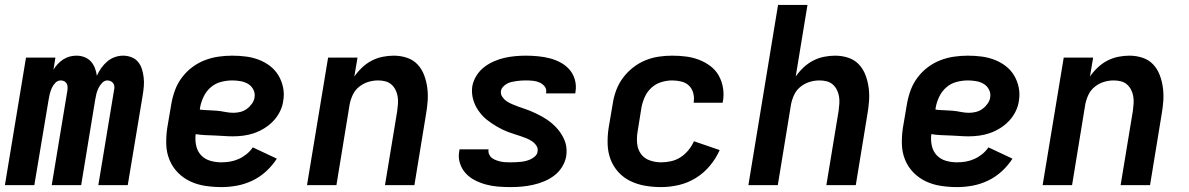

<svg xmlns="http://www.w3.org/2000/svg" viewBox="-27 -755 4847 783"><path d="M-7 0 79 -520H199L191 -471Q199 -484 209 -494.5Q219 -505 231.5 -513Q244 -521 257.5 -524.5Q271 -528 285 -528Q302 -528 317.5 -522Q333 -516 343.5 -504.5Q354 -493 360 -477.5Q366 -462 368 -446Q375 -462 385.5 -477Q396 -492 410 -504Q424 -516 441 -522Q458 -528 475 -528Q493 -528 509.5 -521.5Q526 -515 536.5 -502Q547 -489 552 -472.5Q557 -456 559 -438.5Q561 -421 559.5 -403Q558 -385 555 -367L494 0H374L438 -387Q440 -395 439.5 -402Q439 -409 435 -415Q431 -421 424.5 -424Q418 -427 411 -427Q399 -427 389.5 -417Q380 -407 374.5 -395.5Q369 -384 366 -372Q363 -360 361 -347L304 0H184L248 -387Q249 -395 248.5 -402Q248 -409 244.5 -415Q241 -421 234.5 -424Q228 -427 221 -427Q208 -427 198.5 -417Q189 -407 184 -395.5Q179 -384 176 -372Q173 -360 171 -347L113 0Z M876 8Q843 8 810 3Q777 -2 748.5 -15.5Q720 -29 698 -51.5Q676 -74 664 -103.5Q652 -133 651 -166Q650 -199 655 -233L672 -333Q677 -361 687 -388Q697 -415 715 -439Q733 -463 757 -481Q781 -499 808.5 -509.5Q836 -520 864 -524Q892 -528 920 -528Q948 -528 975.5 -524.5Q1003 -521 1028 -511.5Q1053 -502 1074 -486Q1095 -470 1108.5 -447.5Q1122 -425 1127.5 -398Q1133 -371 1128 -343Q1125 -321 1114.5 -300Q1104 -279 1088 -262Q1072 -245 1052 -232.5Q1032 -220 1010.5 -212.5Q989 -205 967 -202Q945 -199 923 -199Q904 -199 885 -200.5Q866 -202 847 -202.5Q828 -203 809 -204Q790 -205 771 -208Q768 -184 773 -161Q778 -138 793 -122Q808 -106 830 -99.5Q852 -93 876 -93Q894 -93 911.5 -96Q929 -99 946 -106.5Q963 -114 978 -126Q993 -138 1004 -154L1102 -108Q1084 -80 1058.5 -56.5Q1033 -33 1002.5 -18.5Q972 -4 940 2Q908 8 876 8ZM925 -295Q939 -295 953 -298.5Q967 -302 979 -310.5Q991 -319 1000 -331.5Q1009 -344 1011 -357Q1014 -375 1006 -390Q998 -405 984.5 -413Q971 -421 954 -424Q937 -427 920 -427Q898 -427 874.5 -421Q851 -415 832.5 -399Q814 -383 803.5 -361Q793 -339 789 -317L788 -308Q805 -306 822.5 -305.5Q840 -305 857 -303.5Q874 -302 891 -298.5Q908 -295 925 -295Z M1225 0 1311 -520H1431L1418 -443Q1432 -463 1450 -480Q1468 -497 1489.5 -508Q1511 -519 1534 -523.5Q1557 -528 1579 -528Q1607 -528 1632.5 -519.5Q1658 -511 1675.5 -492.5Q1693 -474 1702.5 -449Q1712 -424 1715.5 -397Q1719 -370 1717 -342.5Q1715 -315 1710 -287L1663 0H1543L1593 -303Q1595 -318 1596 -333Q1597 -348 1594.5 -362.5Q1592 -377 1585.5 -389.5Q1579 -402 1568.5 -411Q1558 -420 1544 -423.5Q1530 -427 1515 -427Q1495 -427 1475 -421Q1455 -415 1438 -401.5Q1421 -388 1412 -369Q1403 -350 1399 -330L1345 0Z M2055 8Q2030 8 2004.5 6Q1979 4 1955 -2.5Q1931 -9 1909.5 -20Q1888 -31 1872 -48.5Q1856 -66 1848.5 -90Q1841 -114 1846 -139Q1846 -141 1846.5 -142.5Q1847 -144 1847 -146H1966Q1966 -145 1965.5 -145Q1965 -145 1965 -144Q1964 -134 1968 -125Q1972 -116 1979.5 -110.5Q1987 -105 1996.5 -101.5Q2006 -98 2015.5 -96Q2025 -94 2035 -93.5Q2045 -93 2055 -93Q2066 -93 2076 -93.5Q2086 -94 2096.5 -95Q2107 -96 2117 -98.5Q2127 -101 2137 -105.5Q2147 -110 2155.5 -118Q2164 -126 2165 -136Q2168 -150 2160.5 -161Q2153 -172 2142.5 -179Q2132 -186 2120 -191Q2108 -196 2095.5 -200Q2083 -204 2070.5 -208Q2058 -212 2046 -216.5Q2034 -221 2022.5 -226.5Q2011 -232 2000 -238.5Q1989 -245 1978.5 -252Q1968 -259 1958 -267Q1948 -275 1939.5 -284.5Q1931 -294 1924 -304Q1917 -314 1911.5 -325.5Q1906 -337 1902.5 -349.5Q1899 -362 1898 -375.5Q1897 -389 1899 -403Q1903 -425 1915.5 -445.5Q1928 -466 1946.5 -480.5Q1965 -495 1986.5 -504.5Q2008 -514 2030 -519Q2052 -524 2074 -526Q2096 -528 2118 -528Q2143 -528 2168 -525.5Q2193 -523 2216 -517Q2239 -511 2260 -499.5Q2281 -488 2296 -470.5Q2311 -453 2317.5 -429.5Q2324 -406 2320 -381Q2320 -379 2319.5 -377.5Q2319 -376 2319 -374H2200Q2200 -375 2200 -375.5Q2200 -376 2200 -376Q2203 -391 2194.5 -402Q2186 -413 2173.5 -418.5Q2161 -424 2147 -425.5Q2133 -427 2118 -427Q2109 -427 2099.5 -426.5Q2090 -426 2080 -424.5Q2070 -423 2060.5 -421Q2051 -419 2042 -414.5Q2033 -410 2025.5 -402Q2018 -394 2016 -385Q2014 -371 2021.5 -360Q2029 -349 2039.5 -342Q2050 -335 2062 -330Q2074 -325 2086 -320.5Q2098 -316 2110.5 -312Q2123 -308 2135 -303Q2147 -298 2158.5 -292.5Q2170 -287 2181 -281Q2192 -275 2202.5 -268Q2213 -261 2222.5 -253Q2232 -245 2241 -235.5Q2250 -226 2257 -216Q2264 -206 2270 -194.5Q2276 -183 2279.5 -170.5Q2283 -158 2283.5 -144.5Q2284 -131 2282 -117Q2278 -95 2265 -74Q2252 -53 2232.5 -38.5Q2213 -24 2191 -15Q2169 -6 2146 -1Q2123 4 2100.5 6Q2078 8 2055 8Z M2669 8Q2636 8 2604 2.5Q2572 -3 2544 -16.5Q2516 -30 2495 -53Q2474 -76 2463 -105Q2452 -134 2451 -167Q2450 -200 2455 -233L2472 -333Q2476 -360 2486 -387Q2496 -414 2513.5 -437.5Q2531 -461 2554.5 -479.5Q2578 -498 2605 -509Q2632 -520 2659.5 -524Q2687 -528 2714 -528Q2743 -528 2770.5 -524.5Q2798 -521 2823 -511.5Q2848 -502 2869.5 -486Q2891 -470 2904 -447Q2917 -424 2921.5 -396.5Q2926 -369 2921 -341Q2921 -340 2920.5 -338.5Q2920 -337 2920 -336H2802Q2802 -337 2802 -337.5Q2802 -338 2802 -338Q2805 -358 2800 -376Q2795 -394 2782.5 -406Q2770 -418 2751.5 -422.5Q2733 -427 2714 -427Q2692 -427 2669.5 -420Q2647 -413 2629.5 -397Q2612 -381 2602.5 -359.5Q2593 -338 2589 -317L2573 -217Q2569 -192 2571.5 -168.5Q2574 -145 2587 -127Q2600 -109 2622.5 -101Q2645 -93 2669 -93Q2689 -93 2709.5 -97.5Q2730 -102 2748 -113.5Q2766 -125 2780 -142Q2794 -159 2803 -179L2908 -143Q2893 -109 2868 -79Q2843 -49 2810.5 -29Q2778 -9 2741.5 -0.5Q2705 8 2669 8Z M3025 0 3146 -735H3266L3218 -443Q3232 -463 3250 -480Q3268 -497 3289.5 -508Q3311 -519 3334 -523.5Q3357 -528 3379 -528Q3407 -528 3432.5 -519.5Q3458 -511 3475.5 -492.5Q3493 -474 3502.5 -449Q3512 -424 3515.5 -397Q3519 -370 3517 -342.5Q3515 -315 3510 -287L3463 0H3343L3393 -303Q3395 -318 3396 -333Q3397 -348 3394.5 -362.5Q3392 -377 3385.5 -389.5Q3379 -402 3368.5 -411Q3358 -420 3344 -423.5Q3330 -427 3315 -427Q3295 -427 3275 -421Q3255 -415 3238 -401.5Q3221 -388 3212 -369Q3203 -350 3199 -330L3145 0Z M3876 8Q3843 8 3810 3Q3777 -2 3748.5 -15.5Q3720 -29 3698 -51.5Q3676 -74 3664 -103.5Q3652 -133 3651 -166Q3650 -199 3655 -233L3672 -333Q3677 -361 3687 -388Q3697 -415 3715 -439Q3733 -463 3757 -481Q3781 -499 3808.5 -509.5Q3836 -520 3864 -524Q3892 -528 3920 -528Q3948 -528 3975.5 -524.5Q4003 -521 4028 -511.5Q4053 -502 4074 -486Q4095 -470 4108.5 -447.5Q4122 -425 4127.5 -398Q4133 -371 4128 -343Q4125 -321 4114.5 -300Q4104 -279 4088 -262Q4072 -245 4052 -232.5Q4032 -220 4010.5 -212.5Q3989 -205 3967 -202Q3945 -199 3923 -199Q3904 -199 3885 -200.5Q3866 -202 3847 -202.5Q3828 -203 3809 -204Q3790 -205 3771 -208Q3768 -184 3773 -161Q3778 -138 3793 -122Q3808 -106 3830 -99.5Q3852 -93 3876 -93Q3894 -93 3911.5 -96Q3929 -99 3946 -106.5Q3963 -114 3978 -126Q3993 -138 4004 -154L4102 -108Q4084 -80 4058.5 -56.5Q4033 -33 4002.5 -18.5Q3972 -4 3940 2Q3908 8 3876 8ZM3925 -295Q3939 -295 3953 -298.5Q3967 -302 3979 -310.5Q3991 -319 4000 -331.5Q4009 -344 4011 -357Q4014 -375 4006 -390Q3998 -405 3984.5 -413Q3971 -421 3954 -424Q3937 -427 3920 -427Q3898 -427 3874.5 -421Q3851 -415 3832.5 -399Q3814 -383 3803.5 -361Q3793 -339 3789 -317L3788 -308Q3805 -306 3822.5 -305.5Q3840 -305 3857 -303.5Q3874 -302 3891 -298.5Q3908 -295 3925 -295Z M4225 0 4311 -520H4431L4418 -443Q4432 -463 4450 -480Q4468 -497 4489.5 -508Q4511 -519 4534 -523.5Q4557 -528 4579 -528Q4607 -528 4632.5 -519.5Q4658 -511 4675.5 -492.5Q4693 -474 4702.5 -449Q4712 -424 4715.5 -397Q4719 -370 4717 -342.5Q4715 -315 4710 -287L4663 0H4543L4593 -303Q4595 -318 4596 -333Q4597 -348 4594.5 -362.5Q4592 -377 4585.5 -389.5Q4579 -402 4568.5 -411Q4558 -420 4544 -423.5Q4530 -427 4515 -427Q4495 -427 4475 -421Q4455 -415 4438 -401.5Q4421 -388 4412 -369Q4403 -350 4399 -330L4345 0Z"/></svg>

Font: Iosevka SS04 Extended
Style: Bold Italic
Weight: 700
Width: 7
Italic angle: -9°
Monospace: yes
Designer: Belleve Invis
Foundry: Belleve Invis
Version: Version 19.0.0; ttfautohint (v1.8.4)